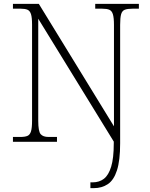

<svg xmlns="http://www.w3.org/2000/svg" viewBox="-20 -734 778 994"><path d="M448 240V210H460Q494 210 518 191.5Q542 173 555.5 129Q569 85 569 8V-1L178 -637V-109Q178 -54 190.5 -39.5Q203 -25 231 -25H275V0H47V-25H86Q109 -25 122 -30.5Q135 -36 140.5 -54Q146 -72 146 -109V-606Q146 -643 140.5 -660.5Q135 -678 122.5 -683.5Q110 -689 87 -689H47V-714H181L570 -80V-605Q570 -642 564.5 -660Q559 -678 546 -683.5Q533 -689 509 -689H473V-714H699V-689H666Q640 -689 626 -683.5Q612 -678 607 -660Q602 -642 602 -605V8Q602 97 585.5 148Q569 199 538 219.5Q507 240 466 240Z"/></svg>

Font: Noto Serif Tamil ExtraLight
Style: Italic
Weight: 200
Italic angle: -12°
Designer: Indian Type Foundry, Tom Grace, and the Monotype Design Team
Foundry: Monotype Imaging Inc.
Version: Version 2.003; ttfautohint (v1.8.4.7-5d5b)